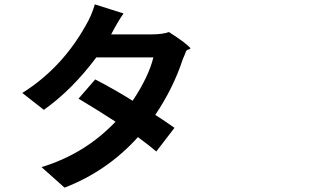

<svg xmlns="http://www.w3.org/2000/svg" viewBox="-20 -819 1540 887"><path d="M278.3 47.9 171.9 -46.9Q373 -108.4 513.7 -256.8Q437.5 -306.6 342.8 -363.3L419.9 -452.1Q504.9 -408.2 592.8 -353.5Q667 -464.8 688.5 -553.7H556.6H424.8Q313.5 -404.3 182.6 -311.5L83 -389.6Q265.6 -503.9 376 -701.2Q403.3 -747.1 418 -798.8L550.8 -756.8Q524.4 -719.7 494.1 -661.1L493.2 -660.2H680.7Q730.5 -660.2 760.7 -670.9Q798.8 -646.5 829.1 -624Q861.3 -598.6 859.4 -595.2Q857.4 -591.8 852.5 -590.8Q843.8 -589.8 838.9 -581.1Q836.9 -575.2 832 -563Q827.1 -550.8 824.2 -544.9Q781.2 -413.1 697.3 -288.1Q739.3 -261.7 786.1 -228.5L702.1 -119.1Q672.9 -144.5 617.2 -185.5Q475.6 -28.3 278.3 47.9Z"/></svg>

Font: Bpmf GenSeki Gothic B
Style: B
Weight: 700
Foundry: But Ko
Version: Version 1.320